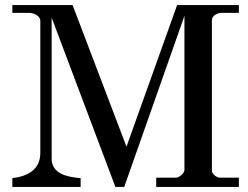

<svg xmlns="http://www.w3.org/2000/svg" viewBox="-20 -742 984 762"><path d="M29 -35V0H300V-35C248 -39 185 -52 185 -112V-672L438 0H473L712 -679V-67C712 -55 691 -37 680 -37H600V0H928V-37H851C841 -37 821 -51 821 -64V-662C821 -681 845 -691 858 -691H928V-722H683L482 -160L268 -722H29V-691H99C113 -690 140 -680 140 -659V-135C140 -67 87 -42 29 -35Z"/></svg>

Font: MusAnalysis
Style: Regular
Weight: 400
Version: Version 2.0